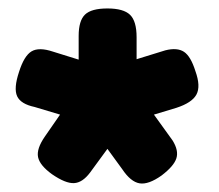

<svg xmlns="http://www.w3.org/2000/svg" viewBox="-20 -705 517 454"><path d="M234 -685Q272 -685 287.5 -670Q303 -655 303 -617V-565L371 -586Q399 -593 415 -582.5Q431 -572 442 -537Q455 -501 444.5 -481.5Q434 -462 397 -450L344 -434L388 -373Q403 -349 397 -330.5Q391 -312 362 -290Q331 -268 310 -271.5Q289 -275 269 -305L234 -353L193 -297Q175 -273 155 -272Q135 -271 103 -293Q74 -314 70 -333.5Q66 -353 86 -382L122 -434L62 -452Q29 -459 20.5 -477.5Q12 -496 25 -535Q37 -573 54.5 -583.5Q72 -594 105 -583L166 -564V-620Q166 -656 181 -670.5Q196 -685 234 -685Z"/></svg>

Font: Fredoka SemiBold
Style: Regular
Weight: 600
Designer: Ben Nathan
Foundry: Milena B. Brandão, Ben Nathan
Version: Version 2.001